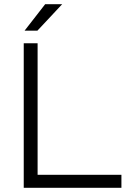

<svg xmlns="http://www.w3.org/2000/svg" viewBox="-20 -894 617 914"><path d="M195 -874 97 -748H158L276 -874ZM93 -688V0H558V-62H159V-688Z"/></svg>

Font: Roundo
Style: Regular
Weight: 400
Designer: Shiva Nallaperumal
Foundry: Indian Type Foundry
Version: Version 2.000